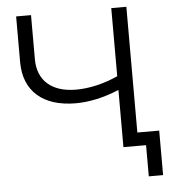

<svg xmlns="http://www.w3.org/2000/svg" viewBox="-58 -753 871 963"><g transform="rotate(-5 378.0 -271.5)"><path d="M724 -67H614V-700H538V-357C467 -325 394 -308 327 -308C205 -308 134 -370 134 -478V-700H59V-470C59 -324 154 -240 320 -240C387 -240 462 -256 538 -288V0H652V157H724Z"/></g></svg>

Font: Montserrat-Alt1
Style: Regular
Weight: 400
Designer: Differentunic
Foundry: Differentunic
Version: Version 7.222